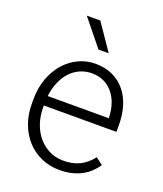

<svg xmlns="http://www.w3.org/2000/svg" viewBox="-139 -835 795 937"><g transform="rotate(20 258.5 -367.0)"><path d="M280.8 9.8Q229 9.8 185.5 -9.5Q142.1 -28.8 110.6 -63.2Q79.1 -97.7 61.5 -145Q43.9 -192.4 43.9 -249V-270Q43.9 -331.1 62.3 -380.6Q80.6 -430.2 111.8 -465.1Q143.1 -500 183.8 -519Q224.6 -538.1 270 -538.1Q320.3 -538.1 359.4 -520Q398.4 -502 425 -469.7Q451.7 -437.5 465.3 -393.1Q479 -348.6 479 -295.9V-260.3H102.1V-249Q102.1 -205.6 115.2 -167.2Q128.4 -128.9 152.3 -100.6Q176.3 -72.3 209.5 -55.9Q242.7 -39.6 283.2 -39.6Q330.1 -39.6 366 -56.6Q401.9 -73.7 431.2 -111.3L467.8 -83.5Q454.6 -64.5 437.3 -47.4Q419.9 -30.3 397 -17.6Q374 -4.9 345.2 2.4Q316.4 9.8 280.8 9.8ZM270 -488.3Q236.8 -488.3 208.5 -475.6Q180.2 -462.9 158.4 -439.5Q136.7 -416 122.8 -383.1Q108.9 -350.1 104 -310.1H420.9V-316.4Q419.9 -349.6 410.2 -380.6Q400.4 -411.6 381.6 -435.5Q362.8 -459.5 335 -473.9Q307.1 -488.3 270 -488.3ZM312.5 -607.9H259.3L148.9 -744.1H219.2Z"/></g></svg>

Font: Melbourne
Style: Light
Weight: 300
Designer: Google
Version: Version 2.000980; 2014